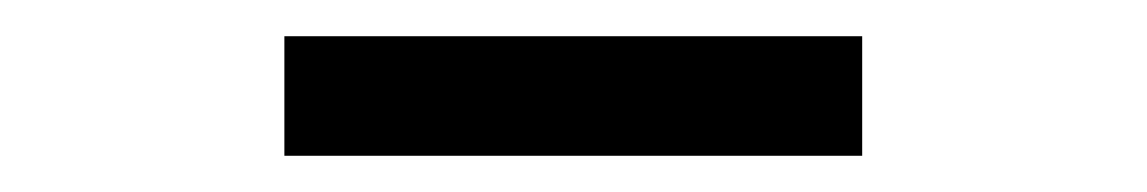

<svg xmlns="http://www.w3.org/2000/svg" viewBox="-20 -705 633 106"><path d="M137 -619V-685H456V-619Z"/></svg>

Font: Chivo Medium Medium
Style: Regular
Weight: 500
Version: Version 2.002